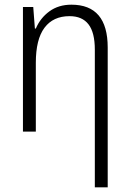

<svg xmlns="http://www.w3.org/2000/svg" viewBox="-20 -562 554 820"><path d="M440 -359V238H385V-350Q385 -423 358 -458Q331 -493 277 -493Q207 -493 170 -443.5Q133 -394 133 -294V0H78V-532H122L129 -440H133Q152 -485 191 -513.5Q230 -542 285 -542Q440 -542 440 -359Z"/></svg>

Font: Noto Sans UI NarrowLight
Style: Regular
Weight: 300
Width: 4
Designer: Monotype Design Team
Foundry: Monotype Imaging Inc.
Version: Version 1.001